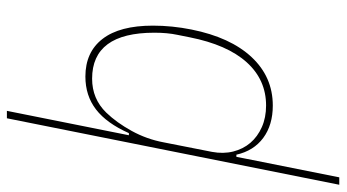

<svg xmlns="http://www.w3.org/2000/svg" viewBox="-238 -542 980 543"><g transform="rotate(-90 251.5 -270.0)"><path d="M189 -740H210L141 -395H147Q175 -458 214 -488Q253 -518 307 -518Q376 -518 413.5 -469.5Q451 -421 451 -327Q451 -273 440 -218Q418 -108 362 -48Q306 12 225 12Q170 12 133.5 -15Q97 -42 86 -91H80L22 200H1ZM225 -7Q298 -7 347.5 -62Q397 -117 418 -223L425 -258Q431 -286 431 -323Q431 -499 301 -499Q244 -499 205 -459Q177 -430 153.5 -387.5Q130 -345 121 -297L94 -160Q88 -128 95 -100Q102 -72 119.5 -51.5Q137 -31 164 -19Q191 -7 225 -7Z"/></g></svg>

Font: IBM Plex Sans Condensed Thin
Style: Italic
Weight: 100
Width: 3
Italic angle: -11°
Designer: Mike Abbink, Paul van der Laan, Pieter van Rosmalen
Foundry: Bold Monday
Version: Version 1.3